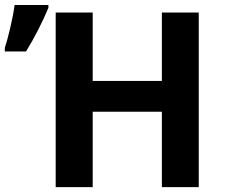

<svg xmlns="http://www.w3.org/2000/svg" viewBox="-68 -765 923 785"><path d="M744.6 0H593.8V-308.1H311V0H159.7V-713.9H311V-434.1H593.8V-713.9H744.6ZM129.9 -744.6V-732.9Q91.8 -642.1 38.6 -554.7H-48.3V-569.8Q-39.1 -596.2 -26.4 -649.9Q-13.7 -703.6 -8.3 -744.6Z"/></svg>

Font: OpenSans-Bold
Style: Bold
Weight: 700
Foundry: Ascender Corporation
Version: Version 1.10